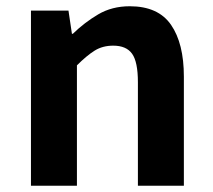

<svg xmlns="http://www.w3.org/2000/svg" viewBox="-20 -594 681 614"><path d="M79 0V-560H199L210 -486H213Q250 -522 294 -548Q338 -574 395 -574Q486 -574 527 -514.5Q568 -455 568 -349V0H421V-331Q421 -396 402.5 -422Q384 -448 342 -448Q308 -448 282.5 -432Q257 -416 226 -385V0Z"/></svg>

Font: Noto Sans JP Thin
Style: Bold
Weight: 700
Version: Version 2.004-H2;hotconv 1.0.118;makeotfexe 2.5.65603